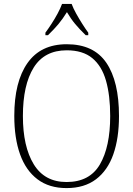

<svg xmlns="http://www.w3.org/2000/svg" viewBox="-20 -951 682 981"><path d="M320 10Q231 10 171.5 -35Q112 -80 82.5 -162.5Q53 -245 53 -359Q53 -533 120.5 -629Q188 -725 321 -725Q459 -725 523.5 -630Q588 -535 588 -358Q588 -245 559 -162.5Q530 -80 470.5 -35Q411 10 320 10ZM320 -21Q438 -21 490.5 -111Q543 -201 543 -358Q543 -464 521.5 -539Q500 -614 451.5 -654Q403 -694 321 -694Q207 -694 152 -605.5Q97 -517 97 -358Q97 -202 152.5 -111.5Q208 -21 320 -21ZM212 -784Q226 -803 243 -829Q260 -855 274.5 -882Q289 -909 297 -931H346Q354 -909 369 -882Q384 -855 400.5 -829Q417 -803 431 -784V-771H418Q386 -802 364 -828.5Q342 -855 322 -889Q301 -855 279 -828.5Q257 -802 225 -771H212Z"/></svg>

Font: Noto Serif Armenian SemiCondensed ExtraLight
Style: Regular
Weight: 200
Width: 4
Designer: Monotype Design Team
Foundry: Monotype Imaging Inc.
Version: Version 2.008; ttfautohint (v1.8.4.7-5d5b)